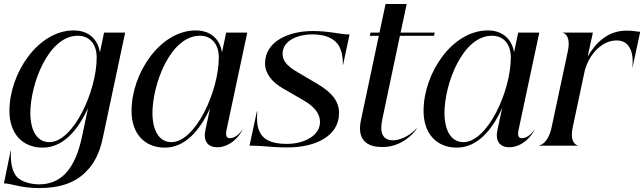

<svg xmlns="http://www.w3.org/2000/svg" viewBox="-21 -742 3281 978"><path d="M177.5 216C284.5 216 365 189 421.5 128C459.5 89 487 35 502 -36.5L616.5 -576H509L488 -475.5C479 -532 439.5 -587 354 -587C173 -587 27 -369 27 -177C27 -58.5 96 10 196.5 10C298.5 10 374.5 -75.5 427.5 -192L396 -43C381.5 25 356.5 97.5 310 144.5C277.5 177 233.5 197 179.5 197C138 197 85 185.5 60 153C39.5 126 31.5 79.5 35 27H33L-1 192C35 192 84 216 177.5 216ZM230 -18C167 -18 134 -78 133.5 -166C133.5 -313 225 -560 375.5 -560C436 -560 471.5 -515.5 471.5 -449C471.5 -277.5 352.5 -18 230 -18Z M818.5 10C920.5 10 996.5 -75.5 1049.5 -192L1025.5 -81C1013 -23 1037.5 8 1086 8C1152 8 1202 -50.5 1214.5 -82.5H1213.5C1206.5 -69 1180 -38 1150 -38C1131 -38 1127 -53.5 1133.5 -83L1238.5 -576H1131L1110 -475.5C1101 -532 1061.5 -587 976 -587C795 -587 649 -369 649 -177C649 -58.5 718 10 818.5 10ZM852 -18C789 -18 756 -78 755.5 -166C755.5 -313 847 -560 997.5 -560C1058 -560 1093.5 -515.5 1093.5 -449C1093.5 -277.5 974.5 -18 852 -18Z M1442.5 9C1589 9 1706 -50.5 1706 -165.5C1706 -232 1663 -275 1592 -317L1495 -374C1434 -409 1418.5 -438 1418.5 -467.5C1418.5 -540 1503.5 -567 1569.5 -567C1646 -567 1688 -540.5 1707 -505.5C1723 -474 1725.5 -442.5 1725.5 -411.5H1726.5L1759.5 -566.5C1711 -566.5 1658 -584 1573 -584C1449.5 -584 1329 -532 1329 -418C1329 -367.5 1365 -323.5 1419.5 -292L1523.5 -232C1584.5 -197 1609 -160.5 1609 -120.5C1609.5 -56 1536 -9 1438.5 -9C1354 -9 1316.5 -36 1300.5 -72.5C1286 -104 1287.5 -142.5 1289.5 -174.5H1287.5L1250 0C1329 0 1357.5 9 1442.5 9Z M1926.5 -135 2016 -559.5H2189.5L2193.5 -576H2019.5L2050.5 -721.5H1943L1912 -576H1866.5L1862.5 -559.5H1908.5L1817.5 -129.5C1794 -18 1861 7 1927 7C2024 7 2087.5 -61.5 2103 -89H2101.5C2081.5 -65.5 2030.5 -26.5 1979.5 -27.5C1928 -28 1911.5 -66.5 1926.5 -135Z M2306 10C2408 10 2484 -75.5 2537 -192L2513 -81C2500.5 -23 2525 8 2573.5 8C2639.5 8 2689.5 -50.5 2702 -82.5H2701C2694 -69 2667.5 -38 2637.5 -38C2618.5 -38 2614.5 -53.5 2621 -83L2726 -576H2618.5L2597.5 -475.5C2588.5 -532 2549 -587 2463.5 -587C2282.5 -587 2136.5 -369 2136.5 -177C2136.5 -58.5 2205.5 10 2306 10ZM2339.5 -18C2276.5 -18 2243.5 -78 2243 -166C2243 -313 2334.5 -560 2485 -560C2545.5 -560 2581 -515.5 2581 -449C2581 -277.5 2462 -18 2339.5 -18Z M2725 0H2922V-1.5C2919.5 -1.5 2878.5 -11 2896.5 -94.5L2958 -384C2983.5 -474 3050.5 -536 3119.5 -536C3151.5 -536 3172 -523 3184 -502.5C3200.5 -477.5 3204.5 -439.5 3200 -398.5H3201L3240 -580C3229.5 -580 3206 -586 3171 -586C3071 -586 3011 -519.5 2972.5 -454L2999 -576H2845.5V-575C2848 -575 2889 -565.5 2871.5 -481.5L2789 -94.5C2771 -11 2730.5 -1.5 2725 -1.5Z"/></svg>

Font: Beautique Display Thin
Style: Bold
Weight: 500
Italic angle: -12°
Designer: Nhat-Quang Ngo
Version: Version 1.100;Glyphs 3.2.3 (3260)